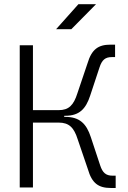

<svg xmlns="http://www.w3.org/2000/svg" viewBox="-20 -914 626 936"><path d="M76.2 0H140.6V-316.4H265.6C316.9 -316.4 340.8 -292 358.9 -234.4L408.7 -88.4C428.2 -20.5 460.4 2.4 520 2.4H543.9V-57.6H528.3C496.1 -57.6 480 -72.3 468.3 -107.9L422.9 -245.1C401.4 -311.5 367.7 -344.2 298.3 -344.2H293V-349.6H298.3C366.2 -349.6 398.4 -382.3 419.9 -448.7L465.3 -585.9C477.1 -621.6 492.7 -635.7 525.4 -635.7H541V-696.3H518.1C459 -696.3 426.8 -673.3 406.7 -605.5L357.4 -459.5C338.9 -400.9 315.4 -377 265.6 -377H140.6V-693.4H76.2ZM253.4 -771.5H327.6L448.2 -893.6H362.3Z"/></svg>

Font: Cascadia Mono Light
Style: Regular
Weight: 300
Monospace: yes
Designer: Aaron Bell
Foundry: Saja Typeworks
Version: Version 2404.023